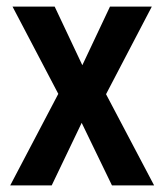

<svg xmlns="http://www.w3.org/2000/svg" viewBox="-20 -563 498 583"><path d="M157 -278 11 0H137L228 -190L320 0H448L302 -277L441 -543H314L230 -365L146 -543H18Z"/></svg>

Font: Noto Sans Lao UI Cond SemBd
Style: Regular
Weight: 600
Width: 3
Designer: Monotype Design Team
Foundry: Monotype Imaging Inc.
Version: Version 2.000